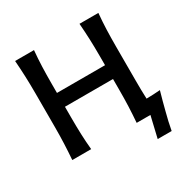

<svg xmlns="http://www.w3.org/2000/svg" viewBox="-191 -878 1167 1197"><g transform="rotate(-30 392.0 -280.0)"><path d="M77.5 0Q82 -58.5 84.2 -113.2Q86.5 -168 86.5 -234.5V-474.5Q86.5 -542.5 84.2 -598Q82 -653.5 77.5 -713H213.5Q208 -653.5 206 -597.8Q204 -542 204 -474.5V-410H550V-474.5Q550 -542.5 547.8 -598Q545.5 -653.5 541 -713H677Q671.5 -653.5 669.5 -597.8Q667.5 -542 667.5 -474.5V-234.5Q667.5 -197.5 668 -164.5Q668.5 -131.5 670 -100Q695 -100.5 720.2 -101.5Q745.5 -102.5 768.5 -104.5Q758 -68.5 749.2 -35.2Q740.5 -2 732.5 29Q724.5 59.5 717.2 90.8Q710 122 704.5 153H604L640 0H541Q545.5 -58.5 547.8 -113.2Q550 -168 550 -234.5V-310.5H204V-234.5Q204 -168 206 -113.2Q208 -58.5 213.5 0Z"/></g></svg>

Font: Commissioner Flair Medium
Style: Regular
Weight: 500
Designer: Kostas Bartsokas
Foundry: Kostas Bartsokas
Version: Version 1.000; ttfautohint (v1.8.3)